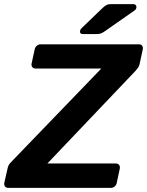

<svg xmlns="http://www.w3.org/2000/svg" viewBox="-41 -916 716 936"><path d="M0 0Q-11 0 -16.5 -7Q-22 -14 -20 -25L-4 -95Q-1 -110 6.5 -118.5Q14 -127 18 -131L453 -582H132Q122 -582 116.5 -589Q111 -596 113 -606L128 -675Q130 -686 138.5 -693Q147 -700 157 -700H636Q647 -700 652 -693Q657 -686 655 -675L640 -606Q638 -594 632 -586Q626 -578 620 -571L190 -119H523Q534 -119 539.5 -112Q545 -105 543 -94L528 -24Q526 -14 518 -7Q510 0 499 0ZM362 -750Q348 -750 349 -764Q350 -772 356 -778L460 -878Q472 -889 480 -892.5Q488 -896 501 -896H608Q617 -896 621 -891Q625 -886 624 -880Q623 -870 615 -865L469 -763Q459 -756 451 -753Q443 -750 431 -750Z"/></svg>

Font: Rubik Medium
Style: Italic
Weight: 500
Italic angle: -12°
Designer: Hubert and Fischer
Foundry: Hubert and Fischer
Version: Version 2.300;gftools[0.9.30]